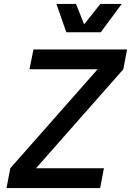

<svg xmlns="http://www.w3.org/2000/svg" viewBox="-20 -950 662 970"><path d="M13 0H486L505 -100H162L603 -600L622 -700H149L129 -600H473L32 -100ZM315 -787H489L595 -930H487L405 -827L364 -930H265Z"/></svg>

Font: Uncut Sans Semibold Italic
Style: Regular
Weight: 600
Italic angle: -11°
Designer: Kasper Nordkvist
Foundry: UNCUT.wtf
Version: Version 1.304;Glyphs 3.2 (3246)